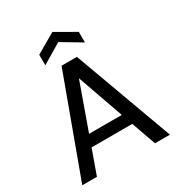

<svg xmlns="http://www.w3.org/2000/svg" viewBox="-209 -1044 1096 1180"><g transform="rotate(-30 339.0 -454.0)"><path d="M28 0 285 -700H394L650 0H544L339 -580L132 0ZM144 -173 172 -253H501L529 -173ZM200 -752V-827L340 -908L481 -827V-752L340 -836Z"/></g></svg>

Font: DM Sans 16pt Medium
Style: Regular
Weight: 500
Version: Version 4.004;gftools[0.9.30]